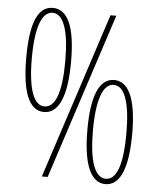

<svg xmlns="http://www.w3.org/2000/svg" viewBox="-53 -769 677 823"><g transform="rotate(5 286.0 -357.5)"><path d="M141 -724C75 -724 46 -645 46 -502C46 -354 77 -276 142 -276C206 -276 239 -354 239 -501C239 -653 205 -724 141 -724ZM415 -714H390L157 0H182ZM142 -703C189 -703 214 -633 214 -501C214 -369 189 -300 142 -300C96 -300 70 -367 70 -501C70 -637 97 -703 142 -703ZM430 -439C368 -439 334 -366 334 -217C334 -54 374 9 431 9C490 9 527 -59 527 -216C527 -368 492 -439 430 -439ZM430 -418C477 -418 502 -348 502 -215C502 -90 480 -14 431 -14C383 -14 358 -85 358 -215C358 -351 385 -418 430 -418Z"/></g></svg>

Font: Noto Sans Arabic UI XCn Th
Style: Regular
Weight: 100
Width: 2
Designer: Monotype Design Team, Nadine Chahine and Nizar Qandah
Foundry: Monotype Imaging Inc.
Version: Version 2.010